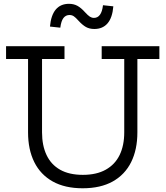

<svg xmlns="http://www.w3.org/2000/svg" viewBox="-20 -1000 888 1030"><path d="M525.5 -752H835V-683.5H717V-290Q717 -197.5 683.5 -130.2Q650 -63 584.8 -26.5Q519.5 10 423.5 10Q328 10 262.8 -26.5Q197.5 -63 164 -130.2Q130.5 -197.5 130.5 -290V-683.5H12.5V-752H326V-683.5H205.5V-290Q205.5 -219.5 229.8 -168.2Q254 -117 302.5 -89.5Q351 -62 424.5 -62Q498 -62 547.5 -89.8Q597 -117.5 621.8 -168.5Q646.5 -219.5 646.5 -290V-683.5H525.5ZM532.5 -972 588 -966Q583 -905 557 -874.8Q531 -844.5 486 -844.5Q460 -844.5 441 -855.2Q422 -866 401.5 -888.5Q386 -906 375.8 -912.8Q365.5 -919.5 353 -919.5Q332.5 -919.5 320.2 -903.2Q308 -887 303.5 -851.5L248 -857.5Q253.5 -918.5 279.2 -949Q305 -979.5 350 -979.5Q375.5 -979.5 395.2 -968.8Q415 -958 436 -934.5Q452 -917 462.2 -910.5Q472.5 -904 484 -904Q504 -904 516.2 -920.8Q528.5 -937.5 532.5 -972Z"/></svg>

Font: Hepta Slab ExtraLight
Style: Regular
Weight: 400
Version: Version 1.102